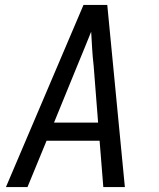

<svg xmlns="http://www.w3.org/2000/svg" viewBox="-20 -755 640 775"><path d="M4 0 317 -735H413L484 0H397L382 -187H168L91 0ZM198 -260H376L358 -490Q354 -524 352 -558Q350 -592 348 -627Q334 -592 320 -558Q306 -524 292 -490Z"/></svg>

Font: Iosevka Custom Oblique
Style: Regular
Weight: 400
Italic angle: -9°
Designer: Belleve Invis
Foundry: Belleve Invis
Version: Version 27.0.1